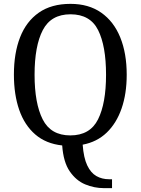

<svg xmlns="http://www.w3.org/2000/svg" viewBox="-20 -745 729 994"><path d="M518 229Q468 229 421 209.5Q374 190 341 142Q308 94 302 8Q218 -1 162.5 -49Q107 -97 79.5 -176Q52 -255 52 -359Q52 -470 84 -552Q116 -634 181 -679.5Q246 -725 345 -725Q439 -725 504 -679.5Q569 -634 602.5 -551.5Q636 -469 636 -358Q636 -260 609.5 -183.5Q583 -107 532.5 -58.5Q482 -10 408 4Q413 72 431.5 111Q450 150 479 166.5Q508 183 545 183H560V229ZM344 -44Q446 -44 487.5 -127Q529 -210 529 -358Q529 -507 488 -589Q447 -671 345 -671Q244 -671 201.5 -589Q159 -507 159 -358Q159 -210 201 -127Q243 -44 344 -44Z"/></svg>

Font: Noto Serif Hebrew SemiCondensed
Style: Regular
Weight: 400
Width: 4
Designer: Monotype Design Team
Foundry: Monotype Imaging Inc.
Version: Version 2.004; ttfautohint (v1.8.4.7-5d5b)